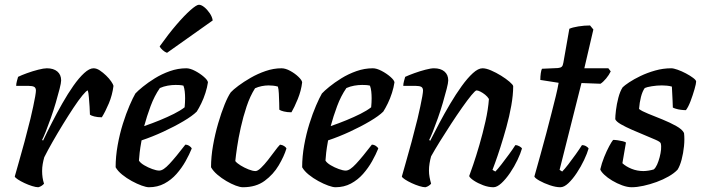

<svg xmlns="http://www.w3.org/2000/svg" viewBox="-20 -787 2947 807"><path d="M141 0Q131 0 115 -5Q99 -10 83 -17.5Q67 -25 55.5 -32.5Q44 -40 42 -45Q48 -67 59 -105Q70 -143 83 -191Q96 -239 108 -288Q114 -314 119.5 -339Q125 -364 128 -382Q131 -400 131 -406Q131 -418 123.5 -422Q116 -426 101 -426H48Q48 -435 51 -446Q54 -457 56 -464Q70 -471 93.5 -479.5Q117 -488 140.5 -494Q164 -500 177 -500Q205 -500 221 -486.5Q237 -473 237 -449Q237 -439 230.5 -413.5Q224 -388 214.5 -355.5Q205 -323 193.5 -290.5Q182 -258 172 -233Q162 -208 157 -199L161 -196Q177 -230 198 -271Q219 -312 242 -352.5Q265 -393 288.5 -426.5Q312 -460 334 -480Q356 -500 373 -500Q386 -500 399.5 -491Q413 -482 426 -469.5Q439 -457 447.5 -444.5Q456 -432 457 -426Q452 -387 437.5 -352.5Q423 -318 408 -294Q390 -294 376.5 -297.5Q363 -301 358 -305Q358 -319 356.5 -339Q355 -359 353.5 -378.5Q352 -398 349 -407Q343 -406 326.5 -386Q310 -366 288.5 -333.5Q267 -301 244 -263.5Q221 -226 200.5 -190Q180 -154 166 -126Q162 -112 159.5 -97.5Q157 -83 157 -68Q157 -54 159 -40.5Q161 -27 165 -15Q162 -11 155.5 -6.5Q149 -2 141 0Z M606 0Q595 0 575.5 -7Q556 -14 534 -26Q512 -38 493.5 -53Q475 -68 466 -84Q466 -129 474.5 -176.5Q483 -224 496.5 -267Q510 -310 524.5 -343.5Q539 -377 549 -394Q559 -405 580.5 -422.5Q602 -440 631 -458Q660 -476 694 -488Q728 -500 763 -500Q779 -500 800 -489Q821 -478 837 -464Q853 -450 854 -441Q851 -420 843.5 -396.5Q836 -373 826 -352.5Q816 -332 807 -318Q789 -300 751 -277.5Q713 -255 666.5 -233.5Q620 -212 575 -197Q569 -164 567 -145.5Q565 -127 564 -112Q570 -102 586 -92.5Q602 -83 620 -76.5Q638 -70 649 -70Q658 -70 668.5 -77Q679 -84 692.5 -98.5Q706 -113 722.5 -133Q739 -153 759 -179Q768 -179 776 -173.5Q784 -168 786 -163Q776 -138 760 -109.5Q744 -81 722 -56Q700 -31 671 -15.5Q642 0 606 0ZM586 -257Q621 -269 652.5 -282Q684 -295 711 -308.5Q738 -322 756 -336Q757 -346 757.5 -355.5Q758 -365 758 -374Q758 -389 756.5 -402.5Q755 -416 751 -427Q743 -429 735 -429.5Q727 -430 718 -430Q702 -430 685 -427Q668 -424 652 -417Q629 -384 613 -341Q597 -298 586 -257ZM682 -565Q673 -568 663.5 -576.5Q654 -585 651 -592Q688 -644 721.5 -683Q755 -722 780.5 -744.5Q806 -767 816 -767Q826 -767 838.5 -757Q851 -747 861.5 -731.5Q872 -716 874 -701Z M1001 0Q989 0 970.5 -7Q952 -14 931.5 -26Q911 -38 893.5 -53Q876 -68 867 -84Q867 -128 875.5 -176Q884 -224 897 -268.5Q910 -313 924 -347.5Q938 -382 950 -399Q960 -410 982 -426.5Q1004 -443 1033.5 -460Q1063 -477 1096.5 -488.5Q1130 -500 1163 -500Q1180 -500 1200 -489Q1220 -478 1234.5 -464Q1249 -450 1250 -441Q1246 -406 1231.5 -370.5Q1217 -335 1205 -315Q1187 -315 1173 -318.5Q1159 -322 1154 -326Q1154 -335 1153.5 -354.5Q1153 -374 1152 -394Q1151 -414 1148 -423Q1138 -426 1127.5 -427Q1117 -428 1109 -428Q1095 -428 1080 -425Q1065 -422 1052 -416Q1031 -383 1016.5 -339.5Q1002 -296 992 -251Q982 -206 976.5 -168.5Q971 -131 969 -110Q976 -101 991.5 -91.5Q1007 -82 1024.5 -75Q1042 -68 1054 -68Q1063 -68 1077 -81.5Q1091 -95 1106 -114Q1121 -133 1134.5 -151.5Q1148 -170 1157 -179Q1167 -178 1174.5 -173Q1182 -168 1184 -163Q1174 -130 1151.5 -92Q1129 -54 1092.5 -27Q1056 0 1001 0Z M1390 0Q1379 0 1359.5 -7Q1340 -14 1318 -26Q1296 -38 1277.5 -53Q1259 -68 1250 -84Q1250 -129 1258.5 -176.5Q1267 -224 1280.5 -267Q1294 -310 1308.5 -343.5Q1323 -377 1333 -394Q1343 -405 1364.5 -422.5Q1386 -440 1415 -458Q1444 -476 1478 -488Q1512 -500 1547 -500Q1563 -500 1584 -489Q1605 -478 1621 -464Q1637 -450 1638 -441Q1635 -420 1627.5 -396.5Q1620 -373 1610 -352.5Q1600 -332 1591 -318Q1573 -300 1535 -277.5Q1497 -255 1450.5 -233.5Q1404 -212 1359 -197Q1353 -164 1351 -145.5Q1349 -127 1348 -112Q1354 -102 1370 -92.5Q1386 -83 1404 -76.5Q1422 -70 1433 -70Q1442 -70 1452.5 -77Q1463 -84 1476.5 -98.5Q1490 -113 1506.5 -133Q1523 -153 1543 -179Q1552 -179 1560 -173.5Q1568 -168 1570 -163Q1560 -138 1544 -109.5Q1528 -81 1506 -56Q1484 -31 1455 -15.5Q1426 0 1390 0ZM1370 -257Q1405 -269 1436.5 -282Q1468 -295 1495 -308.5Q1522 -322 1540 -336Q1541 -346 1541.5 -355.5Q1542 -365 1542 -374Q1542 -389 1540.5 -402.5Q1539 -416 1535 -427Q1527 -429 1519 -429.5Q1511 -430 1502 -430Q1486 -430 1469 -427Q1452 -424 1436 -417Q1413 -384 1397 -341Q1381 -298 1370 -257Z M1768 0Q1758 0 1742 -5Q1726 -10 1710 -17.5Q1694 -25 1682.5 -32.5Q1671 -40 1669 -45Q1675 -67 1686 -105Q1697 -143 1710 -191Q1723 -239 1735 -288Q1741 -314 1746.5 -339Q1752 -364 1755 -382Q1758 -400 1758 -406Q1758 -418 1750.5 -422Q1743 -426 1728 -426H1675Q1675 -435 1678 -446Q1681 -457 1683 -464Q1698 -471 1721.5 -479.5Q1745 -488 1768 -494Q1791 -500 1804 -500Q1832 -500 1848 -486.5Q1864 -473 1864 -449Q1864 -439 1857.5 -413.5Q1851 -388 1841.5 -355.5Q1832 -323 1820.5 -290.5Q1809 -258 1799 -233Q1789 -208 1784 -199L1788 -195Q1805 -229 1826.5 -269.5Q1848 -310 1872 -350.5Q1896 -391 1920.5 -425Q1945 -459 1967.5 -479.5Q1990 -500 2008 -500Q2023 -500 2044 -491Q2065 -482 2086 -469Q2107 -456 2121.5 -443.5Q2136 -431 2137 -425Q2137 -388 2129 -343Q2121 -298 2108.5 -253Q2096 -208 2083.5 -169Q2071 -130 2061.5 -104Q2052 -78 2050 -73L2062 -66Q2072 -76 2087.5 -96Q2103 -116 2119.5 -138.5Q2136 -161 2146 -177Q2155 -177 2163.5 -172Q2172 -167 2174 -163Q2168 -142 2155 -114.5Q2142 -87 2124 -60.5Q2106 -34 2087.5 -17Q2069 0 2054 0Q2033 0 2010.5 -8.5Q1988 -17 1971.5 -28Q1955 -39 1952 -47Q1957 -60 1969 -95Q1981 -130 1995 -178Q2009 -226 2020.5 -277Q2032 -328 2035 -371Q2029 -381 2019 -389Q2009 -397 1999 -402Q1989 -407 1983 -407Q1978 -407 1961.5 -387Q1945 -367 1922.5 -335Q1900 -303 1875.5 -265.5Q1851 -228 1829 -192.5Q1807 -157 1792 -130Q1788 -116 1785.5 -100.5Q1783 -85 1783 -70Q1783 -56 1785.5 -42.5Q1788 -29 1792 -15Q1789 -11 1782.5 -6.5Q1776 -2 1768 0Z M2335 0Q2316 0 2291 -8.5Q2266 -17 2247.5 -27.5Q2229 -38 2226 -45Q2239 -92 2252 -138Q2265 -184 2276.5 -228Q2288 -272 2298 -311Q2308 -350 2316 -382.5Q2324 -415 2328 -439L2251 -451Q2251 -466 2253 -479.5Q2255 -493 2258 -498L2325 -501Q2336 -502 2341 -506.5Q2346 -511 2348 -524L2373 -666Q2386 -672 2411 -676Q2436 -680 2460 -680L2474 -663L2436 -500H2537L2547 -487Q2540 -472 2527.5 -457Q2515 -442 2504 -435L2424 -438L2332 -73L2343 -66Q2353 -76 2368.5 -96Q2384 -116 2400 -138.5Q2416 -161 2426 -177Q2436 -177 2444 -172Q2452 -167 2454 -163Q2448 -142 2435 -114.5Q2422 -87 2404.5 -60.5Q2387 -34 2369 -17Q2351 0 2335 0Z M2635 0Q2617 0 2595 -8Q2573 -16 2553 -28Q2533 -40 2519.5 -53Q2506 -66 2503 -75Q2509 -101 2519.5 -127Q2530 -153 2540.5 -172.5Q2551 -192 2557 -199Q2565 -199 2576 -197.5Q2587 -196 2597 -193.5Q2607 -191 2611 -188Q2608 -173 2604.5 -150.5Q2601 -128 2596 -101Q2611 -87 2634.5 -77.5Q2658 -68 2684 -68Q2694 -68 2706.5 -70Q2719 -72 2728 -75Q2736 -82 2742 -95.5Q2748 -109 2752.5 -126Q2757 -143 2758.5 -158.5Q2760 -174 2757 -185Q2755 -191 2735.5 -199.5Q2716 -208 2689.5 -219Q2663 -230 2636.5 -241.5Q2610 -253 2590 -264.5Q2570 -276 2566 -286Q2566 -299 2569 -324Q2572 -349 2579 -376Q2586 -403 2597 -420Q2605 -428 2624.5 -441Q2644 -454 2672 -467.5Q2700 -481 2733.5 -490.5Q2767 -500 2801 -500Q2811 -500 2828 -494Q2845 -488 2863 -478.5Q2881 -469 2893.5 -459.5Q2906 -450 2906 -444Q2906 -436 2899 -411.5Q2892 -387 2882.5 -362Q2873 -337 2863 -324Q2854 -324 2842 -325.5Q2830 -327 2820.5 -330Q2811 -333 2808 -335Q2808 -348 2807 -363Q2806 -378 2805.5 -393Q2805 -408 2804 -423Q2794 -426 2782.5 -427Q2771 -428 2762 -428Q2741 -428 2719.5 -424.5Q2698 -421 2690 -417Q2680 -403 2674 -379.5Q2668 -356 2666 -329Q2677 -320 2704.5 -309Q2732 -298 2764 -285Q2796 -272 2822 -257.5Q2848 -243 2855 -228Q2858 -203 2855 -173Q2852 -143 2845 -116.5Q2838 -90 2828 -74Q2814 -59 2790.5 -45.5Q2767 -32 2739.5 -22Q2712 -12 2684.5 -6Q2657 0 2635 0Z"/></svg>

Font: Texturina Medium 12pt SemiBold
Style: Italic
Weight: 600
Italic angle: -11°
Version: Version 1.002